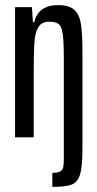

<svg xmlns="http://www.w3.org/2000/svg" viewBox="-20 -538 380 752"><path d="M230 83V-305Q230 -374 226 -403.5Q222 -433 210.5 -443Q199 -453 173 -453Q144 -453 131 -433Q118 -413 115 -374.5Q112 -336 112 -253V0H39V-510H105L109 -451H114Q130 -518 208 -518Q249 -518 269.5 -501Q290 -484 296.5 -446Q303 -408 303 -334V44Q303 115 293.5 145.5Q284 176 260.5 185Q237 194 185 194V139Q207 139 216 133.5Q225 128 227.5 117.5Q230 107 230 83Z"/></svg>

Font: Saira Ultra Condensed Medium
Style: Regular
Weight: 500
Width: 1
Designer: Hector Gatti with collaboration of the Omnibus-Type team
Foundry: Omnibus-Type
Version: Version 1.001; ttfautohint (v1.8)